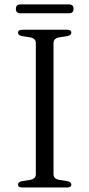

<svg xmlns="http://www.w3.org/2000/svg" viewBox="-20 -832 396 852"><path d="M217.5 -59Q217.5 -38.5 242 -34L279.5 -28Q296.5 -24.5 296.5 -13Q296.5 0 277.5 0H78.5Q60 0 60 -13Q60 -24.5 77 -28L114.5 -34Q139 -38.5 139 -59V-641Q139 -661.5 114.5 -666L77 -672Q60 -675.5 60 -687Q60 -700 78.5 -700H277.5Q296.5 -700 296.5 -687Q296.5 -675.5 279.5 -672L242 -666Q217.5 -661.5 217.5 -641ZM50.5 -792.5Q50.5 -812.5 70.5 -812.5H286Q306.5 -812.5 306.5 -792.5Q306.5 -773 286 -773H70.5Q50.5 -773 50.5 -792.5Z"/></svg>

Font: Fraunces 9pt Light
Style: Regular
Weight: 300
Version: Version 1.000;[0bf87f6ff]